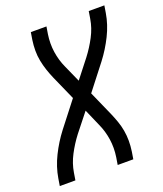

<svg xmlns="http://www.w3.org/2000/svg" viewBox="-136 -824 773 913"><g transform="rotate(-20 250.5 -367.5)"><path d="M8 0 14 -37Q23 -92 49.5 -145.5Q76 -199 112 -246L210 -372L155 -496Q145 -519 137 -543Q129 -567 124 -592.5Q119 -618 119 -644.5Q119 -671 123 -698L129 -735H208L202 -698Q195 -652 201.5 -608Q208 -564 226 -525L264 -440L336 -532Q365 -570 387 -612Q409 -654 416 -698L422 -735H501L495 -698Q486 -643 459.5 -589.5Q433 -536 397 -489L299 -363L354 -239Q364 -216 372.5 -192Q381 -168 385.5 -142.5Q390 -117 390 -90.5Q390 -64 386 -37L380 0H301L307 -37Q314 -83 307.5 -127Q301 -171 283 -210L246 -295L173 -203Q144 -165 122 -123Q100 -81 93 -37L87 0Z"/></g></svg>

Font: Iosevka Curly
Style: Italic
Weight: 400
Italic angle: -9°
Monospace: yes
Designer: Belleve Invis
Foundry: Belleve Invis
Version: Version 22.1.2; ttfautohint (v1.8.4)